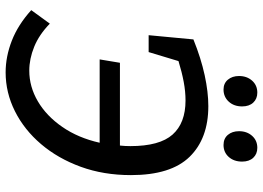

<svg xmlns="http://www.w3.org/2000/svg" viewBox="-146 -778 934 682"><g transform="rotate(90 321.0 -437.0)"><path d="M16 -81 64 -147Q103 -109 146 -91.5Q189 -74 231 -74Q288 -74 340 -104.5Q392 -135 431 -191.5Q470 -248 487 -324H191L203 -396H497Q499 -414 499 -433Q499 -537 458 -583Q417 -629 337 -629Q305 -629 270.5 -622.5Q236 -616 197 -604L165 -498H105L120 -657Q187 -684 247 -697Q307 -710 357 -710Q472 -710 537 -643.5Q602 -577 602 -435Q602 -338 572.5 -257Q543 -176 492 -116Q441 -56 375 -23Q309 10 237 10Q181 10 124.5 -12Q68 -34 16 -81ZM298 -764Q276 -764 263 -779.5Q250 -795 250 -819Q250 -847 266.5 -865.5Q283 -884 309 -884Q331 -884 344.5 -869.5Q358 -855 358 -830Q358 -801 341 -782.5Q324 -764 298 -764ZM495 -764Q472 -764 459 -779.5Q446 -795 446 -819Q446 -847 462.5 -865.5Q479 -884 505 -884Q527 -884 540.5 -869.5Q554 -855 554 -830Q554 -801 537.5 -782.5Q521 -764 495 -764Z"/></g></svg>

Font: Bitter Medium
Style: Italic
Weight: 500
Italic angle: -9°
Designer: Sol Matas, and Bitter project Authors
Foundry: Sol Matas
Version: Version 2.001